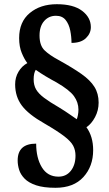

<svg xmlns="http://www.w3.org/2000/svg" viewBox="-20 -780 518 913"><path d="M244 113Q187 113 151.5 101Q116 89 97 69.5Q78 50 71 27.5Q64 5 64 -17Q64 -97 152 -97Q152 -29 179 15.5Q206 60 258 60Q295 60 317 32Q339 4 339 -40Q339 -66 328 -87Q317 -108 285 -132.5Q253 -157 191 -193Q115 -236 83.5 -278.5Q52 -321 52 -379Q52 -412 68 -439Q84 -466 110 -480Q96 -498 83.5 -528Q71 -558 71 -599Q71 -676 121.5 -718Q172 -760 250 -760Q329 -760 370.5 -728.5Q412 -697 412 -651Q412 -621 388.5 -598.5Q365 -576 320 -576Q320 -605 314 -635Q308 -665 292 -685Q276 -705 246 -705Q212 -705 190 -680Q168 -655 168 -611Q168 -564 191.5 -541Q215 -518 258 -495Q325 -458 367 -428.5Q409 -399 429 -367Q449 -335 449 -292Q449 -255 432 -223Q415 -191 391 -175Q423 -131 423 -66Q423 11 376.5 62Q330 113 244 113ZM345 -213Q348 -220 350.5 -232.5Q353 -245 353 -259Q353 -293 332 -322.5Q311 -352 249 -388Q221 -403 196 -418Q171 -433 150 -448Q140 -432 140 -403Q140 -375 151.5 -355Q163 -335 189.5 -315Q216 -295 261 -269Q292 -250 311 -236.5Q330 -223 345 -213Z"/></svg>

Font: Noto Serif Tamil Condensed ExtraBold
Style: Italic
Weight: 800
Width: 3
Italic angle: -12°
Designer: Indian Type Foundry, Tom Grace, and the Monotype Design Team
Foundry: Monotype Imaging Inc.
Version: Version 2.003; ttfautohint (v1.8.4.7-5d5b)